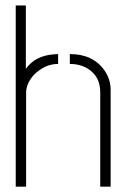

<svg xmlns="http://www.w3.org/2000/svg" viewBox="-20 -702 475 721"><path d="M39.1 -1V-681.6H77.1V-443.4Q112.3 -493.2 182.6 -498Q191.4 -499 198.2 -499V-461.9Q147.5 -461.9 106.4 -419.9Q79.1 -388.7 78.1 -356.4V-1ZM242.2 -461.9V-499Q330.1 -499 373 -436.5Q395.5 -403.3 395.5 -365.2V-1H356.4V-356.4Q356.4 -415 309.6 -444.3Q280.3 -461.9 242.2 -461.9Z"/></svg>

Font: Post No Bills Colombo Light
Style: Regular
Weight: 300
Designer: Kosala Senevirathne, Siva Puranthara, Lasantha Premarathna, Tharique Azeez
Foundry: Mooniak
Version: Version 1.220 ; ttfautohint (v1.6)